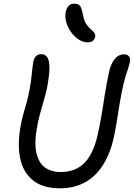

<svg xmlns="http://www.w3.org/2000/svg" viewBox="-20 -1006 724 1039"><path d="M304 13Q212 13 158 -30.5Q104 -74 88.5 -152.5Q73 -231 94 -337Q102 -378 115 -419.5Q128 -461 133 -488Q143 -534 147 -563Q151 -592 152.5 -610.5Q154 -629 156 -643Q158 -657 161 -675Q166 -694 176.5 -703.5Q187 -713 204 -713Q225 -713 236.5 -695Q248 -677 247.5 -635.5Q247 -594 233 -523Q227 -496 217.5 -464Q208 -432 199 -399Q190 -366 184 -337Q164 -238 176.5 -181Q189 -124 223.5 -99.5Q258 -75 308 -75Q391 -75 440.5 -128Q490 -181 513 -297Q526 -359 533.5 -407Q541 -455 548.5 -502Q556 -549 568 -607Q577 -656 598.5 -684Q620 -712 651 -712Q668 -712 677.5 -702Q687 -692 683 -671Q679 -653 673 -635Q667 -617 658.5 -589.5Q650 -562 640 -513Q629 -458 620.5 -401.5Q612 -345 601 -287Q583 -191 544 -124Q505 -57 445 -22Q385 13 304 13ZM454 -777Q430 -777 407 -791.5Q384 -806 366 -830.5Q348 -855 339.5 -883Q331 -911 335 -937Q339 -960 350 -973Q361 -986 382 -986Q404 -986 413 -974Q422 -962 429 -926Q434 -896 445.5 -878Q457 -860 469.5 -849.5Q482 -839 489.5 -829.5Q497 -820 495 -807Q491 -791 481 -784Q471 -777 454 -777Z"/></svg>

Font: Shantell Sans
Style: Italic
Weight: 400
Italic angle: -11°
Designer: Stephen Nixon, Anya Danilova, Shantell Martin
Foundry: Arrow Type
Version: Version 1.011;[c5ecc13dd]